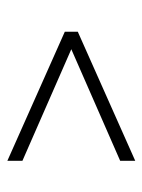

<svg xmlns="http://www.w3.org/2000/svg" viewBox="51 -654 405 548"><g transform="rotate(90 254.0 -379.5)"><path d="M438.5 -562.5V-519.5L120 -380L438.5 -240.5V-197.5L70 -361.5V-398.5Z"/></g></svg>

Font: Encode Sans Condensed ExLight
Style: Regular
Weight: 275
Width: 3
Designer: Multiple Designers
Foundry: Impallari Type
Version: Version 2.000